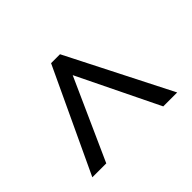

<svg xmlns="http://www.w3.org/2000/svg" viewBox="-120 -740 760 760"><g transform="rotate(45 260.0 -359.5)"><path d="M477 -122V-200L136 -353L477 -519V-597L42 -376V-326Z"/></g></svg>

Font: Noto Sans Lao Looped SemiCondensed
Style: Regular
Weight: 400
Width: 4
Designer: Mark Frömberg, Ben Mitchell
Foundry: The Fontpad Ltd
Version: Version 1.002